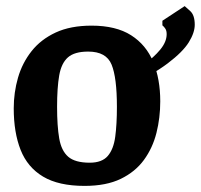

<svg xmlns="http://www.w3.org/2000/svg" viewBox="-20 -595 658 629"><path d="M257 14Q172 14 121 -16.5Q70 -47 47.5 -104Q25 -161 25 -240Q25 -292 39 -340.5Q53 -389 83.5 -427.5Q114 -466 162.5 -488.5Q211 -511 280 -511Q360 -511 409.5 -479.5Q459 -448 482 -392Q505 -336 505 -263Q505 -209 492.5 -159.5Q480 -110 451.5 -71Q423 -32 375.5 -9Q328 14 257 14ZM274 -62Q314 -62 333 -84Q352 -106 357.5 -147Q363 -188 363 -245Q363 -341 345.5 -383.5Q328 -426 269 -426Q224 -426 202.5 -407Q181 -388 174 -348Q167 -308 167 -245Q167 -182 174 -141.5Q181 -101 203.5 -81.5Q226 -62 274 -62ZM389 -306V-346Q420 -362 452 -384.5Q484 -407 505 -432.5Q526 -458 526 -483Q526 -494 522 -500.5Q518 -507 512 -512V-527L585 -575Q589 -572 603.5 -558.5Q618 -545 618 -514Q618 -488 598.5 -456.5Q579 -425 529.5 -387.5Q480 -350 389 -306Z"/></svg>

Font: Faustina VF Beta
Style: Regular
Weight: 400
Designer: Alfonso Garcia
Foundry: Omnibus-Type
Version: Version 1.006